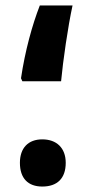

<svg xmlns="http://www.w3.org/2000/svg" viewBox="-20 -668 348 704"><path d="M62 -370H204C211 -445 229 -570 246 -648H126C98 -576 72 -482 57 -381ZM135 16C190 16 221 -14 221 -71C221 -126 187 -157 135 -157C84 -157 53 -126 53 -71C53 -14 83 16 135 16Z"/></svg>

Font: Noto Sans Arabic UI ExtraCondensed Extra
Style: Regular
Weight: 800
Width: 3
Designer: Nadine Chahine - Monotype Design Team
Foundry: Monotype Imaging Inc.
Version: Version 1.900